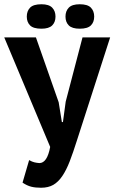

<svg xmlns="http://www.w3.org/2000/svg" viewBox="-30 -876 538 903"><path d="M246 -395 261 -302H266L279 -398L358 -700H488L332 -216Q314 -159 298 -117.5Q282 -76 263 -48Q244 -20 220.5 -6.5Q197 7 163 7Q136 7 116.5 2Q97 -3 76 -17L107 -123Q121 -115 132 -112.5Q143 -110 155 -109Q192 -109 206 -185L-10 -700H139ZM96 -798Q96 -824 111.5 -840Q127 -856 165 -856Q200 -856 215.5 -840Q231 -824 231 -798Q231 -772 215.5 -756.5Q200 -741 165 -741Q127 -741 111.5 -756.5Q96 -772 96 -798ZM278 -798Q278 -824 293.5 -840Q309 -856 345 -856Q382 -856 397.5 -840Q413 -824 413 -798Q413 -772 397.5 -756.5Q382 -741 345 -741Q309 -741 293.5 -756.5Q278 -772 278 -798Z"/></svg>

Font: PT Sans Narrow
Style: Bold
Weight: 700
Width: 3
Designer: A.Korolkova, O.Umpeleva, V.Yefimov
Foundry: ParaType Ltd
Version: Version 2.003W OFL